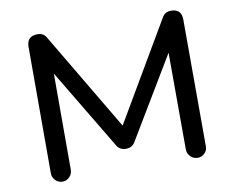

<svg xmlns="http://www.w3.org/2000/svg" viewBox="-77 -805 1110 909"><g transform="rotate(-10 477.5 -350.0)"><path d="M521 -123Q507 -97 476 -97Q445 -97 431 -123L201 -507V-45Q201 -25 187 -10.5Q173 4 153 4Q133 4 119 -10.5Q105 -25 105 -45V-652Q105 -704 157 -704Q186 -704 199 -680L479 -208L756 -680Q770 -704 798 -704Q849 -704 849 -653L850 -54V-45Q851 -25 837 -10.5Q823 4 803 4Q783 4 768.5 -10.5Q754 -25 754 -45L753 -510Z"/></g></svg>

Font: Sepalumica Med
Style: Regular
Weight: 500
Designer: Julieta Ulanovsky
Foundry: Julieta Ulanovsky
Version: Version 7.200